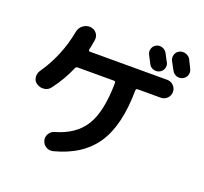

<svg xmlns="http://www.w3.org/2000/svg" viewBox="-144 -1002 1289 1212"><g transform="rotate(20 500.0 -396.5)"><path d="M784.2 -788.1Q789.1 -779.3 797.9 -761.7Q806.6 -744.1 812.5 -735.4Q822.3 -715.8 814.9 -695.3Q807.6 -674.8 788.1 -666Q769.5 -657.2 748.5 -663.6Q727.5 -669.9 717.8 -689.5Q712.9 -698.2 704.1 -715.8Q695.3 -733.4 690.4 -742.2Q680.7 -760.7 687 -781.2Q693.4 -801.8 711.9 -811.5Q731.4 -821.3 752.4 -814.5Q773.4 -807.6 784.2 -788.1ZM937.5 -802.7Q942.4 -793 951.7 -773.9Q960.9 -754.9 964.8 -747.1Q974.6 -727.5 967.8 -707Q960.9 -686.5 940.9 -676.8Q920.9 -667 900.4 -673.8Q879.9 -680.7 869.1 -701.2Q860.4 -718.8 839.8 -754.9Q830.1 -774.4 836.4 -795.4Q842.8 -816.4 862.8 -826.2Q882.8 -835.9 905.3 -828.6Q927.7 -821.3 937.5 -802.7ZM851.6 -512.7H697.3Q686.5 -512.7 685.5 -502Q683.6 -264.6 597.7 -137.2Q511.7 -9.8 328.1 37.1Q302.7 43 281.7 29.8Q260.7 16.6 253.9 -7.8Q248 -31.2 260.7 -52.2Q273.4 -73.2 295.9 -80.1Q428.7 -117.2 487.8 -212.9Q546.9 -308.6 548.8 -501Q548.8 -512.7 538.1 -512.7H293.9Q284.2 -512.7 279.3 -502.9Q241.2 -414.1 183.6 -338.9Q168 -317.4 141.1 -314Q114.3 -310.5 91.8 -325.2Q70.3 -337.9 66.9 -363.3Q63.5 -388.7 77.1 -409.2Q173.8 -547.9 206.1 -719.7Q210.9 -747.1 232.4 -764.2Q253.9 -781.2 281.2 -780.3Q308.6 -778.3 324.7 -758.3Q340.8 -738.3 336.9 -711.9Q330.1 -669.9 324.2 -644.5Q322.3 -632.8 333 -632.8H851.6Q877 -632.8 894.5 -615.2Q912.1 -597.7 912.1 -572.8Q912.1 -547.9 894.5 -530.3Q877 -512.7 851.6 -512.7Z"/></g></svg>

Font: Rounded-X Mgen+ 1m bold
Style: Bold
Weight: 700
Designer: [Source Han Sans]
Ryoko NISHIZUKA  (kana & ideographs); Paul D. Hunt (Latin, Greek & Cyrillic); Wenlong ZHANG  (bopomofo
Version: Version 1.059.20150602